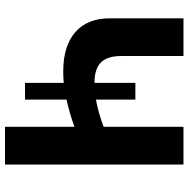

<svg xmlns="http://www.w3.org/2000/svg" viewBox="-13 -741 754 768"><g transform="rotate(90 364.0 -357.0)"><path d="M378.4 -246.1V-80.1H311.5V-234.9Q290 -232.9 265.6 -232.9Q164.1 -232.9 108.6 -281.2Q53.2 -329.6 53.2 -419.9V-713.9H204.1V-464.4Q204.1 -410.2 229.5 -384Q254.9 -357.9 311.5 -357.9V-521.5H378.4V-363.8Q427.2 -372.1 487.3 -394.5V-713.9H638.2V0H487.3V-277.8Q435.5 -258.8 378.4 -246.1Z"/></g></svg>

Font: Viking Open Sans
Style: Bold
Weight: 700
Foundry: Ascender Corporation
Version: Version 2.001